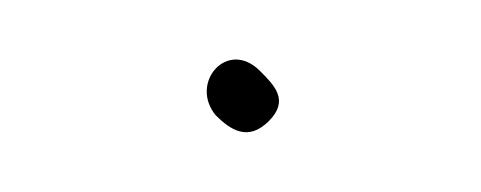

<svg xmlns="http://www.w3.org/2000/svg" viewBox="-20 -345 163 65"><path d="M53 -306C58 -301 64 -297 71 -304C78 -311 73 -316 68 -321C57 -332 44 -317 53 -306Z"/></svg>

Font: Electronic
Style: Thn
Weight: 100
Version: Version 1.011